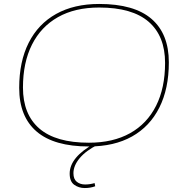

<svg xmlns="http://www.w3.org/2000/svg" viewBox="-20 -730 928 970"><path d="M429 10Q253 10 165 -65.5Q77 -141 77 -286Q77 -419 125 -514Q173 -609 263.5 -659.5Q354 -710 481 -710Q658 -710 745.5 -634.5Q833 -559 833 -415Q833 -282 785 -186.5Q737 -91 647 -40.5Q557 10 429 10ZM429 -9Q551 -9 637 -57Q723 -105 768.5 -195.5Q814 -286 814 -412Q814 -548 731 -620Q648 -692 481 -692Q359 -692 273 -643.5Q187 -595 141.5 -504.5Q96 -414 96 -288Q96 -152 179 -80.5Q262 -9 429 -9ZM459 -6 476 0Q414 31 382.5 69Q351 107 351 145Q351 175 368 188.5Q385 202 410 202Q434 202 458 195L461 211Q437 220 408 220Q378 220 355 203.5Q332 187 332 147Q332 64 459 -6Z"/></svg>

Font: Georama Extended Thin
Style: Italic
Weight: 100
Width: 7
Italic angle: -9°
Designer: Jean-Baptiste Levee
Foundry: Production Type
Version: Version 1.000